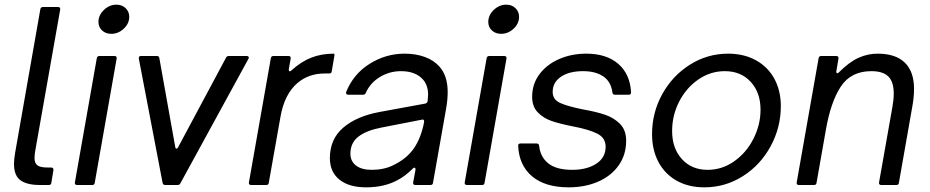

<svg xmlns="http://www.w3.org/2000/svg" viewBox="-20 -793 3987 823"><path d="M200 -9Q199 0 189 0H151Q96 0 68 -20Q40 -40 40 -91Q40 -109 45 -139L153 -754Q155 -763 164 -763H229Q234 -763 236.5 -760Q239 -757 238 -752L132 -152Q128 -133 128 -115Q128 -94 140 -84.5Q152 -75 184 -75H200Q204 -75 207 -72Q210 -69 209 -64Z M386 -9Q385 0 375 0H310Q305 0 302.5 -3Q300 -6 301 -11L395 -544Q397 -553 406 -553H471Q476 -553 478.5 -550Q481 -547 480 -542ZM402 -699Q402 -728 425.5 -750.5Q449 -773 479 -773Q503 -773 518.5 -758Q534 -743 534 -721Q534 -692 510.5 -670Q487 -648 457 -648Q433 -648 417.5 -662.5Q402 -677 402 -699Z M753 -7Q750 0 741 0H688Q679 0 677 -9L575 -542V-544Q575 -553 584 -553H652Q662 -553 663 -544L731 -164Q732 -156 737 -156Q741 -156 743 -161L949 -546Q952 -553 961 -553H1038Q1043 -553 1045.5 -549.5Q1048 -546 1045 -541Z M1056 0Q1051 0 1048.5 -3Q1046 -6 1047 -11L1141 -544Q1143 -553 1152 -553H1217Q1222 -553 1224.5 -550Q1227 -547 1226 -542L1218 -497V-493Q1218 -488 1221.5 -487.5Q1225 -487 1229 -491Q1271 -529 1314.5 -546Q1358 -563 1411 -563Q1413 -563 1413.5 -559.5Q1414 -556 1413 -552L1402 -487Q1401 -478 1391 -478H1371Q1304 -478 1256 -438Q1199 -390 1182 -291L1132 -9Q1131 0 1121 0Z M1394 -115Q1394 -197 1451.5 -246Q1509 -295 1607 -313L1803 -349Q1811 -351 1813 -359Q1815 -379 1815 -387Q1815 -425 1795 -450Q1763 -488 1699 -488Q1650 -488 1608.5 -463Q1567 -438 1548 -395Q1545 -387 1537 -387H1472Q1467 -387 1464.5 -390.5Q1462 -394 1464 -399Q1495 -476 1564.5 -519.5Q1634 -563 1714 -563Q1763 -563 1802 -548.5Q1841 -534 1865 -506Q1899 -467 1899 -398Q1899 -366 1892 -326L1836 -9Q1835 0 1825 0H1760Q1755 0 1752.5 -3Q1750 -6 1751 -11L1761 -65V-68Q1761 -73 1757.5 -74Q1754 -75 1750 -71Q1717 -38 1686 -22Q1629 10 1549 10Q1476 10 1435 -23Q1394 -56 1394 -115ZM1664 -84Q1723 -112 1754 -157Q1785 -202 1798 -270V-272Q1798 -283 1788 -280L1614 -246Q1551 -234 1516.5 -207.5Q1482 -181 1482 -134Q1482 -102 1506 -83.5Q1530 -65 1573 -65Q1625 -65 1664 -84Z M2057 -9Q2056 0 2046 0H1981Q1976 0 1973.5 -3Q1971 -6 1972 -11L2066 -544Q2068 -553 2077 -553H2142Q2147 -553 2149.5 -550Q2152 -547 2151 -542ZM2073 -699Q2073 -728 2096.5 -750.5Q2120 -773 2150 -773Q2174 -773 2189.5 -758Q2205 -743 2205 -721Q2205 -692 2181.5 -670Q2158 -648 2128 -648Q2104 -648 2088.5 -662.5Q2073 -677 2073 -699Z M2201 -168Q2201 -178 2211 -178H2280Q2290 -178 2291 -168Q2296 -120 2330.5 -92.5Q2365 -65 2433 -65Q2495 -65 2535.5 -91Q2576 -117 2576 -164Q2576 -202 2540.5 -220Q2505 -238 2437 -251Q2381 -262 2345.5 -274Q2310 -286 2285.5 -311Q2261 -336 2261 -378Q2261 -433 2292.5 -475Q2324 -517 2377 -540Q2430 -563 2493 -563Q2580 -563 2630.5 -519Q2681 -475 2685 -397Q2685 -387 2675 -387H2616Q2606 -387 2605 -397Q2599 -443 2566 -465.5Q2533 -488 2479 -488Q2420 -488 2384.5 -464Q2349 -440 2349 -399Q2349 -366 2381.5 -351.5Q2414 -337 2479 -324Q2536 -314 2574 -301Q2612 -288 2638 -261.5Q2664 -235 2664 -190Q2664 -129 2631.5 -83.5Q2599 -38 2543 -14Q2487 10 2418 10Q2317 10 2261 -37Q2205 -84 2201 -168Z M2775 -218Q2775 -310 2818.5 -389Q2862 -468 2937 -515.5Q3012 -563 3101 -563Q3169 -563 3220.5 -534.5Q3272 -506 3299.5 -455Q3327 -404 3327 -338Q3327 -247 3283.5 -166.5Q3240 -86 3164.5 -38Q3089 10 2999 10Q2931 10 2880.5 -18.5Q2830 -47 2802.5 -98.5Q2775 -150 2775 -218ZM3240 -323Q3240 -396 3198 -442Q3156 -488 3087 -488Q3025 -488 2973 -452Q2921 -416 2891 -357Q2861 -298 2861 -232Q2861 -157 2903 -111Q2945 -65 3013 -65Q3075 -65 3127 -101.5Q3179 -138 3209.5 -198Q3240 -258 3240 -323Z M3480 -9Q3479 0 3469 0H3404Q3399 0 3396.5 -3Q3394 -6 3395 -11L3489 -544Q3491 -553 3500 -553H3565Q3570 -553 3572.5 -550Q3575 -547 3574 -542L3565 -488V-485Q3565 -479 3569 -479Q3572 -479 3576 -483Q3620 -527 3659.5 -545Q3699 -563 3742 -563Q3819 -563 3858.5 -524.5Q3898 -486 3898 -412Q3898 -375 3890 -333L3833 -9Q3832 0 3822 0H3757Q3752 0 3749.5 -3Q3747 -6 3748 -11L3805 -333Q3811 -366 3811 -392Q3811 -442 3788 -465Q3765 -488 3715 -488Q3628 -488 3584.5 -422.5Q3541 -357 3520 -236Z"/></svg>

Font: Open Sauce Two
Style: Italic
Weight: 400
Italic angle: -10°
Designer: Alfredo Marco Pradil
Foundry: Creative Sauce Fz LLC
Version: Version 1.477